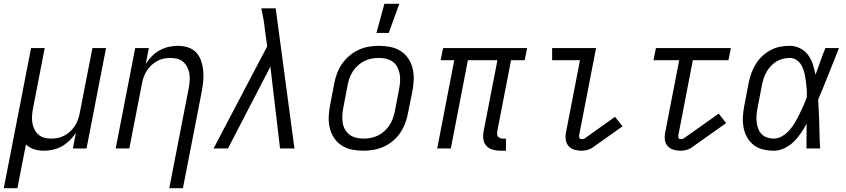

<svg xmlns="http://www.w3.org/2000/svg" viewBox="-47 -784 4467 1014"><path d="M-27 210 117 -530H189L128 -215Q124 -195 122.5 -175.5Q121 -156 123.5 -137.5Q126 -119 134 -102.5Q142 -86 155 -74Q168 -62 186 -57Q204 -52 224 -52Q241 -52 258.5 -55.5Q276 -59 293 -68Q310 -77 324 -90Q338 -103 348 -118.5Q358 -134 364.5 -151.5Q371 -169 374 -186L441 -530H513L410 0H338L354 -83Q340 -61 321 -42.5Q302 -24 280 -11.5Q258 1 233 6.5Q208 12 184 12Q157 12 132.5 4Q108 -4 90 -21L45 210Z M847 210 949 -315Q953 -335 954.5 -354.5Q956 -374 953.5 -392.5Q951 -411 943 -427.5Q935 -444 922 -456Q909 -468 891 -473Q873 -478 853 -478Q836 -478 818 -474.5Q800 -471 783.5 -462Q767 -453 753 -440Q739 -427 729 -411.5Q719 -396 712.5 -378.5Q706 -361 703 -344L636 0H564L667 -530H739L723 -447Q737 -469 755.5 -487.5Q774 -506 796.5 -518.5Q819 -531 843.5 -536.5Q868 -542 892 -542Q919 -542 945 -534Q971 -526 988.5 -507.5Q1006 -489 1014.5 -464.5Q1023 -440 1026 -413Q1029 -386 1026.5 -358.5Q1024 -331 1019 -303L919 210Z M1157 0H1081L1364 -539L1352 -628Q1349 -657 1344 -685Q1339 -713 1333 -740H1409L1508 0H1432L1381 -432Z M1872 12Q1841 12 1811.5 6Q1782 0 1758 -15.5Q1734 -31 1718 -54.5Q1702 -78 1695 -106.5Q1688 -135 1689 -165.5Q1690 -196 1696 -227L1719 -347Q1724 -373 1734 -399Q1744 -425 1760.5 -448.5Q1777 -472 1800 -491Q1823 -510 1848.5 -521.5Q1874 -533 1901 -537.5Q1928 -542 1954 -542Q1985 -542 2015 -536Q2045 -530 2069 -514.5Q2093 -499 2109 -475.5Q2125 -452 2132 -423.5Q2139 -395 2138 -364.5Q2137 -334 2131 -303L2107 -183Q2102 -157 2092 -131Q2082 -105 2066 -81.5Q2050 -58 2027 -39Q2004 -20 1978 -8.5Q1952 3 1925 7.5Q1898 12 1872 12ZM1873 -52Q1892 -52 1911 -55.5Q1930 -59 1948.5 -68Q1967 -77 1982.5 -91Q1998 -105 2009.5 -122Q2021 -139 2027.5 -158Q2034 -177 2038 -195L2061 -315Q2065 -336 2066 -356Q2067 -376 2063.5 -395Q2060 -414 2051 -430.5Q2042 -447 2027 -458Q2012 -469 1993 -473.5Q1974 -478 1954 -478Q1935 -478 1915.5 -474.5Q1896 -471 1878 -462Q1860 -453 1844 -439Q1828 -425 1817 -408Q1806 -391 1799 -372Q1792 -353 1789 -335L1766 -215Q1762 -194 1761 -174Q1760 -154 1763 -135Q1766 -116 1775.5 -99.5Q1785 -83 1800 -72Q1815 -61 1834 -56.5Q1853 -52 1873 -52ZM1941 -610 1983 -764H2062L2006 -610Z M2625 12H2596Q2575 12 2555.5 6.5Q2536 1 2522.5 -13Q2509 -27 2506 -47.5Q2503 -68 2507 -90L2580 -466H2424L2334 0H2262L2352 -466H2280L2293 -530H2737L2724 -466H2652L2579 -90Q2578 -82 2578.5 -74.5Q2579 -67 2583.5 -62Q2588 -57 2595 -54.5Q2602 -52 2609 -52H2625Z M3024 12Q3004 12 2986 6.5Q2968 1 2956 -12.5Q2944 -26 2941 -45Q2938 -64 2942 -84L3016 -466H2869V-530H3101L3012 -72Q3010 -64 3013 -56.5Q3016 -49 3024 -49Q3028 -49 3033 -50Q3038 -51 3041 -53L3201 -167L3241 -117L3080 -3Q3068 5 3053 8.5Q3038 12 3024 12Z M3547 12Q3527 12 3509 6.5Q3491 1 3479 -12.5Q3467 -26 3464.5 -45Q3462 -64 3466 -84L3540 -466H3404L3417 -530H3813L3800 -466H3612L3536 -72Q3534 -64 3536.5 -56.5Q3539 -49 3547 -49Q3551 -49 3556 -50Q3561 -51 3564 -53L3749 -184L3788 -134L3603 -3Q3591 5 3576 8.5Q3561 12 3547 12Z M4040 12Q4010 12 3982 5Q3954 -2 3933 -18.5Q3912 -35 3898.5 -59Q3885 -83 3880 -110.5Q3875 -138 3876.5 -167.5Q3878 -197 3884 -227L3907 -347Q3912 -372 3921 -397Q3930 -422 3944 -445Q3958 -468 3978 -487Q3998 -506 4022 -519Q4046 -532 4072 -537Q4098 -542 4123 -542Q4153 -542 4178.5 -529Q4204 -516 4220.5 -494Q4237 -472 4245.5 -445Q4254 -418 4260 -390L4261 -392Q4274 -427 4286 -461.5Q4298 -496 4312 -530H4384Q4356 -462 4329.5 -394Q4303 -326 4274 -258Q4276 -233 4276.5 -208Q4277 -183 4279 -158Q4280 -118 4281 -78.5Q4282 -39 4284 0H4212Q4212 -33 4212.5 -65.5Q4213 -98 4213 -131Q4199 -105 4182.5 -80.5Q4166 -56 4144.5 -35Q4123 -14 4095 -1Q4067 12 4040 12ZM4040 -52Q4063 -52 4085 -65.5Q4107 -79 4123.5 -98Q4140 -117 4152.5 -138.5Q4165 -160 4175.5 -182Q4186 -204 4196 -226Q4206 -248 4214 -270Q4215 -292 4213.5 -313.5Q4212 -335 4209 -356Q4206 -377 4201.5 -397Q4197 -417 4188 -435Q4179 -453 4162.5 -465.5Q4146 -478 4124 -478Q4106 -478 4087.5 -473.5Q4069 -469 4053 -459Q4037 -449 4023.5 -434.5Q4010 -420 4001 -403.5Q3992 -387 3986 -369.5Q3980 -352 3977 -335L3954 -215Q3950 -196 3948.5 -177Q3947 -158 3949 -140Q3951 -122 3957 -105.5Q3963 -89 3974.5 -76.5Q3986 -64 4003.5 -58Q4021 -52 4040 -52Z"/></svg>

Font: Lode
Style: Italic
Weight: 400
Italic angle: -11°
Monospace: yes
Designer: Belleve Invis
Foundry: Belleve Invis
Version: Version 29.2.0; ttfautohint (v1.8.3)